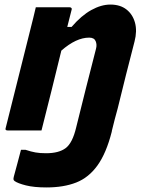

<svg xmlns="http://www.w3.org/2000/svg" viewBox="-20 -572 640 842"><path d="M182 100Q238 100 268 77.5Q298 55 314 -13Q335 -99 357 -185.5Q379 -272 401 -358Q406 -376 399.5 -391.5Q393 -407 371 -407Q314 -407 249 -350Q228 -263 206 -175Q184 -87 162 0H13Q1 0 5 -11Q32 -119 59 -226.5Q86 -334 113 -442Q120 -469 126 -494Q132 -519 137 -540H286Q291 -540 293.5 -536.5Q296 -533 294 -529Q289 -510 284.5 -491.5Q280 -473 275 -454H294Q337 -504 380.5 -528Q424 -552 464 -552Q507 -552 534.5 -530.5Q562 -509 572 -472.5Q582 -436 570 -390Q551 -317 532.5 -243.5Q514 -170 496 -96Q489 -72 483 -48Q477 -24 471 0Q471 1 470.5 2.5Q470 4 470 6Q446 100 407.5 153.5Q369 207 314 228.5Q259 250 184 250Q129 250 93.5 241Q58 232 44 222Q39 218 39 213.5Q39 209 41 201Q48 176 55.5 147.5Q63 119 72 85H92Q116 93 135.5 96.5Q155 100 182 100Z"/></svg>

Font: Recursive Sn Lnr St XBd
Style: Italic
Weight: 800
Italic angle: -15°
Version: Version 1.079;hotconv 1.0.112;makeotfexe 2.5.65598; ttfautoh